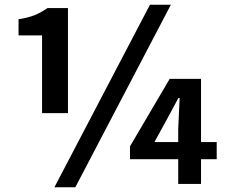

<svg xmlns="http://www.w3.org/2000/svg" viewBox="-20 -774 949 808"><path d="M266 -298V-740H180C144 -716 116 -702 58 -693V-625H157V-298ZM611 -754 209 14H297L699 -754ZM630 -176 683 -273 731 -362H736L730 -232V-176ZM892 -176H826V-442H694L527 -158V-104H730V0H826V-104H892Z"/></svg>

Font: Noto Sans Mono CJK JP Bold
Style: Regular
Weight: 700
Designer: Ryoko NISHIZUKA (kana & ideographs); Paul D. Hunt (Latin, Greek & Cyrillic); Wenlong ZHANG (bopomofo); Sandoll Communica
Foundry: Adobe Systems Incorporated
Version: Version 1.004;PS 1.004;hotconv 1.0.82;makeotf.lib2.5.63406